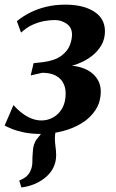

<svg xmlns="http://www.w3.org/2000/svg" viewBox="-28 -580 512 848"><path d="M66.5 248 57 217.5Q79 208.5 91 197Q103 185.5 109 168.5Q115 153 115 132.8Q115 112.5 117 90.5Q118 55 135.8 33.2Q153.5 11.5 167 -6.5L243 -49Q227.5 -30 220.8 -9.8Q214 10.5 214.5 34Q214.5 48.5 217.2 67.8Q220 87 220 105.5Q220 136 206.8 162Q193.5 188 168 207.5Q147.5 223.5 122 233.8Q96.5 244 66.5 248ZM150.5 11.5Q109 11.5 76.5 4.5Q44 -2.5 22.8 -11.5Q1.5 -20.5 -7.5 -25.5L31.5 -116Q50 -95 70.2 -79.8Q90.5 -64.5 112 -56.2Q133.5 -48 155.5 -48Q183 -48 207.5 -61.8Q232 -75.5 247 -102.2Q262 -129 262 -167Q262 -194.5 250.5 -215Q239 -235.5 216.2 -247Q193.5 -258.5 159 -258.5L107.5 -247L120.5 -301L162 -305.5Q214 -312.5 241.8 -332.8Q269.5 -353 279.8 -378.8Q290 -404.5 290 -427.5Q290 -459 266.2 -475.2Q242.5 -491.5 214.5 -491.5Q193.5 -491.5 168.8 -487.2Q144 -483 117.2 -471.2Q90.5 -459.5 65 -436L46.5 -486.5Q74 -509 106.8 -525.2Q139.5 -541.5 178 -550.5Q216.5 -559.5 260.5 -559.5Q339.5 -559.5 387.5 -529Q435.5 -498.5 435.5 -441.5Q435.5 -408 419.8 -380.5Q404 -353 376.8 -332Q349.5 -311 314.5 -297.8Q279.5 -284.5 241.5 -280L233.5 -287Q289 -295 330.2 -282Q371.5 -269 394.2 -241.2Q417 -213.5 417 -176.5Q417 -130 394.2 -94.8Q371.5 -59.5 333.2 -36Q295 -12.5 247.8 -0.5Q200.5 11.5 150.5 11.5Z"/></svg>

Font: Merriweather 36pt
Style: Bold Italic
Weight: 700
Italic angle: -7.8°
Version: Version 2.101